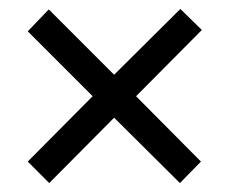

<svg xmlns="http://www.w3.org/2000/svg" viewBox="-20 -568 513 429"><path d="M383 -548 235 -401 89 -547 42 -498 187 -353 42 -207 90 -159 235 -305 382 -159 429 -207 284 -353 431 -501Z"/></svg>

Font: Noto Sans Georgian Condensed
Style: Regular
Weight: 400
Width: 3
Designer: Monotype Design Team, Akaki Razmadze
Foundry: Google LLC
Version: Version 2.005